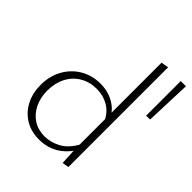

<svg xmlns="http://www.w3.org/2000/svg" viewBox="-199 -839 968 968"><g transform="rotate(45 285.5 -355.0)"><path d="M237 4Q180 4 137.5 -22Q95 -48 71.5 -93.5Q48 -139 48 -197Q48 -260 75.5 -309.5Q103 -359 150.5 -387Q198 -415 258 -415Q292 -415 322 -405Q352 -395 376.5 -375Q401 -355 417 -324L403 -300Q381 -342 344.5 -362.5Q308 -383 262 -383Q213 -383 174 -360Q135 -337 113.5 -295.5Q92 -254 92 -200Q92 -151 111 -111.5Q130 -72 164.5 -49.5Q199 -27 245 -27Q288 -27 329.5 -49Q371 -71 401 -124L421 -110Q399 -72 371 -46.5Q343 -21 309.5 -8.5Q276 4 237 4ZM405 3 400 -94V-707L440 -714V-3ZM562 -464 534 -463V-710H571Z"/></g></svg>

Font: Ysabeau ExtraLight
Style: Regular
Weight: 250
Designer: Christian Thalmann (Catharsis Fonts)
Version: Version 2.002